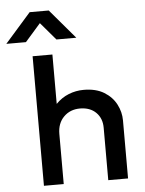

<svg xmlns="http://www.w3.org/2000/svg" viewBox="-124 -1013 803 1063"><g transform="rotate(-5 277.0 -482.0)"><path d="M76.5 0V-720H186.5V-445.5Q218 -478 258 -494Q298 -510 341.5 -510Q409 -510 454 -482.8Q499 -455.5 521.5 -412.5Q544 -369.5 544 -323V0H434V-291.5Q434 -343.5 401.5 -376Q369 -408.5 313 -409Q257.5 -409 222 -373.2Q186.5 -337.5 186.5 -278.5V0ZM-62.5 -801 81.5 -964.5H187.5L326.5 -801H216L132.5 -899L46.5 -801Z"/></g></svg>

Font: Geologica
Style: Regular
Weight: 400
Designer: Sindre Bremnes, Frode Helland
Foundry: Monokrom Skriftforlag AS
Version: Version 1.010; ttfautohint (v1.8.4.7-5d5b);gftools[0.9.28]